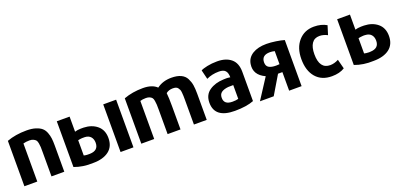

<svg xmlns="http://www.w3.org/2000/svg" viewBox="6 -1304 4306 2071"><g transform="rotate(-20 2158.5 -269.0)"><path d="M508 0H361V-279Q361 -319 360.5 -336Q360 -353 355.5 -379.5Q351 -406 342 -417Q333 -428 315 -437Q297 -446 270 -446Q229 -446 198 -437V0H50V-521Q149 -558 276 -558Q337 -558 380.5 -544Q424 -530 448.5 -508.5Q473 -487 486.5 -451.5Q500 -416 504 -382.5Q508 -349 508 -301Z M618 -539H765V-366Q792 -375 832 -376H866Q959 -373 1019.5 -322.5Q1080 -272 1080 -180Q1080 -82 1014 -32Q948 18 833 18Q716 23 618 -14ZM933 -178Q933 -221 910 -247Q887 -273 844 -275H812Q792 -274 765 -268V-93Q787 -87 807 -87Q820 -86 835 -87Q933 -90 933 -178ZM1299 8H1151V-539H1299Z M2143 0H1996V-280Q1996 -312 1995.5 -327.5Q1995 -343 1993 -366.5Q1991 -390 1986 -401Q1981 -412 1972 -424Q1963 -436 1948.5 -440.5Q1934 -445 1914 -445Q1868 -445 1836 -419Q1842 -363 1842 -268V0H1694V-280Q1694 -320 1693 -339Q1692 -358 1688 -383Q1684 -408 1675 -419Q1666 -430 1649 -438Q1632 -446 1607 -446Q1567 -446 1540 -437V0H1392V-521Q1491 -558 1612 -558Q1717 -558 1771 -506Q1840 -558 1939 -558Q2004 -558 2047 -538Q2090 -518 2110 -479Q2130 -440 2136.5 -400Q2143 -360 2143 -301Z M2681 -356V-20Q2598 13 2463 13Q2233 13 2233 -163Q2233 -254 2299.5 -299.5Q2366 -345 2463 -348Q2470 -349 2493 -349Q2501 -349 2509 -348.5Q2517 -348 2526 -346.5Q2535 -345 2539 -345Q2539 -396 2517 -420.5Q2495 -445 2444 -445Q2364 -445 2300 -414L2274 -520Q2297 -533 2349 -544Q2401 -555 2463 -555Q2563 -555 2622 -506Q2681 -457 2681 -356ZM2540 -97V-255Q2493 -255 2482 -254Q2432 -249 2404 -229.5Q2376 -210 2376 -167Q2376 -89 2472 -89Q2516 -89 2540 -97Z M2909 8H2751L2902 -225Q2775 -283 2794 -404Q2805 -474 2867 -512Q2929 -550 3027 -550Q3075 -550 3135 -541Q3195 -532 3229 -521V8H3086V-205H3036ZM2936 -370Q2936 -328 2965 -311Q2994 -294 3047 -294Q3064 -294 3086 -296V-446Q3058 -453 3032 -453Q2936 -453 2936 -370Z M3722 -17Q3664 20 3575 20Q3457 20 3391.5 -56.5Q3326 -133 3326 -266Q3326 -395 3394 -472.5Q3462 -550 3572 -550Q3656 -550 3717 -514Q3704 -469 3685 -411Q3639 -435 3594 -435Q3535 -435 3505.5 -391Q3476 -347 3476 -267Q3476 -99 3598 -99Q3645 -99 3694 -125Z M3836 -539H3983V-366Q4011 -375 4051 -376H4085Q4179 -373 4239.5 -322.5Q4300 -272 4300 -180Q4300 -82 4234 -32Q4168 18 4052 18Q3934 23 3836 -14ZM4153 -178Q4153 -221 4130 -247Q4107 -273 4063 -275L4047 -276Q4031 -276 4031 -275Q4010 -274 3983 -268V-93Q4005 -87 4025 -87Q4039 -85 4054 -87Q4153 -90 4153 -178Z"/></g></svg>

Font: Repo
Style: Bold
Weight: 700
Designer: Stefan Peev
Foundry: Context Ltd
Version: Version 001.000